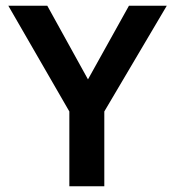

<svg xmlns="http://www.w3.org/2000/svg" viewBox="-20 -650 606 670"><path d="M145 -630 287 -373 430 -630H562L344 -261V0H222V-261L9 -630Z"/></svg>

Font: Mukta Vaani SemiBold
Style: Regular
Weight: 600
Designer: Noopur Datye, Girish Dalvi, Yashodeep Gholap, Pallavi Karambelkar
Foundry: Ek Type
Version: Version 2.538;PS 1.000;hotconv 16.6.51;makeotf.lib2.5.65220;